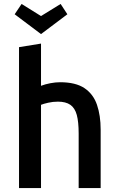

<svg xmlns="http://www.w3.org/2000/svg" viewBox="-20 -949 600 969"><path d="M76 0V-711L187 -729V-516Q208 -524 234 -529Q260 -534 283 -534Q362 -534 406.5 -504Q451 -474 469.5 -420Q488 -366 488 -295V0H377V-275Q377 -334 367.5 -369Q358 -404 335 -420Q312 -436 272 -436Q247 -436 223 -430.5Q199 -425 187 -420V0ZM187 -777 54 -877 89 -929 187 -868 286 -929 320 -877Z"/></svg>

Font: Ubuntu Sans Mono Medium
Style: Regular
Weight: 500
Monospace: yes
Designer: Dalton Maag Ltd
Foundry: Dalton Maag Ltd
Version: Version 1.006